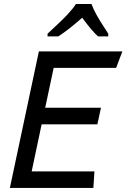

<svg xmlns="http://www.w3.org/2000/svg" viewBox="-20 -930 625 950"><path d="M441.9 0H28.8L172.4 -675.8H585.4L554.7 -594.2H245.6L203.6 -397H479.5L461.9 -314.9H186L136.7 -82H447.3ZM515.6 -750H465.3Q437.5 -773.4 386.7 -842.3Q321.3 -784.2 268.6 -750H215.3V-763.2Q286.1 -828.1 315.2 -859.6Q344.2 -891.1 355.5 -910.2H432.6Q450.7 -861.8 495.1 -795.4L515.6 -763.2Z"/></svg>

Font: Cadman
Style: Italic
Weight: 400
Italic angle: -12°
Designer: Paul James MIller
Foundry: High-Logic / Made with FontCreator
Version: Version 2.114;March 28, 2021;FontCreator 13.0.0.2683 64-bit